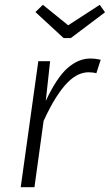

<svg xmlns="http://www.w3.org/2000/svg" viewBox="-20 -777 456 797"><path d="M170 -358Q216 -456 261 -495Q306 -534 354 -534Q368 -534 378.5 -532.5Q389 -531 398 -529L380 -473Q373 -475 364.5 -476Q356 -477 348 -477Q327 -477 305.5 -467.5Q284 -458 261 -435Q238 -412 213 -373Q188 -334 161 -275L123 0H66L139 -523H188ZM394 -757 416 -726 274 -619H244L127 -727L158 -757L263 -672Z"/></svg>

Font: Glekhifnjqigglhiwekvrgaqftz
Style: Regular
Weight: 300
Italic angle: -8°
Designer: Carrois Corporate & Edenspiekermann
Foundry: Carrois Corporate GbR & Edenspiekermann AG
Version: Version 2.001